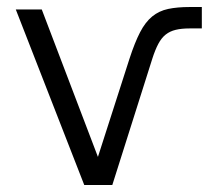

<svg xmlns="http://www.w3.org/2000/svg" viewBox="-20 -527 595 547"><path d="M25 -500H99L259 -80L349 -360Q364 -406 379 -435Q394 -464 413.5 -480Q433 -496 459 -501.5Q485 -507 520 -507H555V-446H520Q497 -446 480.5 -442Q464 -438 452 -428.5Q440 -419 431 -402Q422 -385 414 -360L300 0H220Z"/></svg>

Font: Retni Sans
Style: Regular
Weight: 400
Designer: Vitaly Kuzmin
Foundry: ParaType Ltd.
Version: Version 1.00;March 2, 2019;FontCreator 11.5.0.2425 64-bit; t